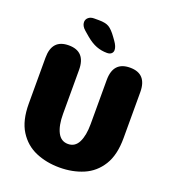

<svg xmlns="http://www.w3.org/2000/svg" viewBox="-145 -907 910 1024"><g transform="rotate(20 309.5 -395.0)"><path d="M310 10.5Q236 10.5 175 -15.5Q114 -41.5 77.2 -99.8Q40.5 -158 40.5 -254V-514.5Q40.5 -619 135.5 -619Q231 -619 231 -514.5V-264.5Q231 -199.5 250.5 -161.2Q270 -123 310 -123Q350 -123 369 -161.2Q388 -199.5 388 -264.5V-514.5Q388 -619 483.5 -619Q578.5 -619 578.5 -514.5V-254Q578.5 -158 542.2 -99.8Q506 -41.5 445.2 -15.5Q384.5 10.5 310 10.5ZM339.5 -650.5Q307.5 -650.5 278.8 -661.5Q250 -672.5 219.5 -698L192 -721.5Q168.5 -741.5 168.5 -763.5Q168.5 -779 180.5 -789.5Q192.5 -800 212.5 -800H240Q278 -800 297.5 -788.2Q317 -776.5 341.5 -742.5L354 -725Q373 -698.5 373 -678.5Q373 -666 364.2 -658.2Q355.5 -650.5 339.5 -650.5Z"/></g></svg>

Font: Sono Monospace ExtraBold
Style: Regular
Weight: 800
Version: Version 2.112